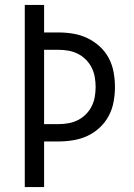

<svg xmlns="http://www.w3.org/2000/svg" viewBox="-20 -755 540 775"><path d="M80 0V-735H158V-624H216Q246 -624 276 -619Q306 -614 333 -601Q360 -588 382.5 -567.5Q405 -547 419 -520.5Q433 -494 438.5 -464Q444 -434 444 -404Q444 -374 438.5 -344Q433 -314 419 -287.5Q405 -261 382.5 -240Q360 -219 333 -206.5Q306 -194 276 -189Q246 -184 216 -184H158V0ZM158 -254H216Q236 -254 256 -257.5Q276 -261 294 -270Q312 -279 326.5 -293.5Q341 -308 350 -326Q359 -344 362.5 -364Q366 -384 366 -404Q366 -424 362.5 -444Q359 -464 350 -482Q341 -500 326.5 -514.5Q312 -529 294 -538Q276 -547 256 -550.5Q236 -554 216 -554H158Z"/></svg>

Font: Iosevka NFM
Style: Regular
Weight: 400
Monospace: yes
Designer: Belleve Invis
Foundry: Belleve Invis
Version: Version 29.0.4; ttfautohint (v1.8.4);Nerd Fonts 3.3.0